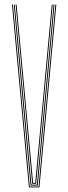

<svg xmlns="http://www.w3.org/2000/svg" viewBox="-20 -820 299 840"><path d="M106.5 0 32.5 -800H36.5L110.2 -4H148.8L222.5 -800H226.5L152.5 0ZM113.8 -8 79.2 -380.2 40.5 -800H44.5L83 -384.2L117.5 -12H141.5L176 -384.2L214.5 -800H218.5L179.8 -380.2L145.2 -8ZM121 -16 86.8 -387.2 48.5 -800H52.5L90.5 -389.5L124.8 -20H134.2L168.5 -389.5L206.5 -800H210.5L172.2 -387.2L138 -16Z"/></svg>

Font: Big Shoulders Inline Display Thin
Style: Regular
Weight: 100
Designer: Patric King
Foundry: XO Type Co
Version: Version 1.000